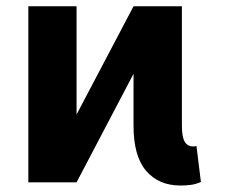

<svg xmlns="http://www.w3.org/2000/svg" viewBox="-20 -565 711 595"><path d="M217.3 0H67.8V-545.5H217.3V-210.2L393.8 -545.5H543.7V-175.4Q543.7 -140.6 552.4 -125.9Q561.1 -111.2 578.8 -111.2Q586.6 -111.2 588.8 -112.9L602.6 -1.1Q586.3 6 571 8Q555.8 9.9 539.1 9.9Q471.9 9.9 432.9 -35.5Q393.8 -81 393.8 -175.4V-336.3Z"/></svg>

Font: Inter Zeller
Style: Bold
Weight: 700
Designer: Rasmus Andersson; Joe Bland
Foundry: zeller
Version: Version 3.015;git-dec3a8cb1